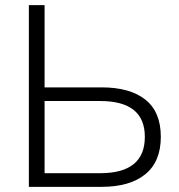

<svg xmlns="http://www.w3.org/2000/svg" viewBox="-20 -725 694 745"><path d="M92 0V-705H153V-386H374Q484 -386 544 -338.5Q604 -291 604 -194Q604 -98 544 -49Q484 0 374 0ZM153 -53H369Q542 -53 542 -194Q542 -333 369 -333H153Z"/></svg>

Font: Nunito Sans Light
Style: Regular
Weight: 300
Designer: Vernon Adams
Foundry: Vernon Adams
Version: Version 3.101; ttfautohint (v1.8.4.7-5d5b);gftools[0.9.27]